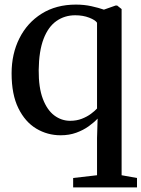

<svg xmlns="http://www.w3.org/2000/svg" viewBox="-20 -578 616 836"><path d="M298.5 238V197L402.5 185V23L405 -61.5Q389.5 -45 366.2 -28.2Q343 -11.5 312.2 -0.2Q281.5 11 244 11Q186.5 11 138 -18Q89.5 -47 60 -106.8Q30.5 -166.5 30.5 -258.5Q30.5 -343.5 64.5 -411.2Q98.5 -479 161.5 -518.5Q224.5 -558 310.5 -558Q346.5 -558 378 -551Q409.5 -544 432.5 -536L483.5 -554H490L509.5 -538.5V185L576.5 197V238ZM285.5 -52Q313.5 -52 336.5 -61Q359.5 -70 376.2 -82.5Q393 -95 402.5 -105.5V-479Q395.5 -490.5 368.5 -501Q341.5 -511.5 307.5 -511.5Q261.5 -511.5 225.8 -486.5Q190 -461.5 169.8 -408.8Q149.5 -356 148.5 -273Q148 -196.5 166.5 -147.8Q185 -99 216.2 -75.5Q247.5 -52 285.5 -52Z"/></svg>

Font: Merriweather 48pt Medium
Style: Regular
Weight: 500
Version: Version 2.100